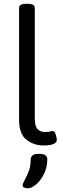

<svg xmlns="http://www.w3.org/2000/svg" viewBox="-20 -772 337 1027"><path d="M82 -132V-730Q82 -752 122 -752H126Q166 -752 166 -730V-140Q166 -98 180.5 -82Q195 -66 220 -66Q239 -66 248.5 -68.5Q258 -71 263 -71Q272 -71 278 -52.5Q284 -34 284 -24Q284 6 211 6Q161 6 121.5 -24.5Q82 -55 82 -132ZM101 220Q101 211 113 189Q127 163 135.5 139Q144 115 144 83Q144 68 154 59.5Q164 51 184 51H193Q212 51 222.5 58.5Q233 66 233 79Q233 123 215 159Q197 195 172.5 215Q148 235 130 235Q119 235 110 231.5Q101 228 101 220Z"/></svg>

Font: Asap-Regular
Style: Regular
Weight: 400
Designer: Pablo Cosgaya
Foundry: Omnibus-Type
Version: Version 2.000; ttfautohint (v1.8)